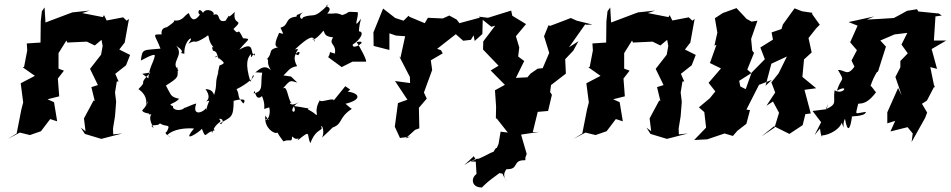

<svg xmlns="http://www.w3.org/2000/svg" viewBox="-20 -597 4224 853"><path d="M483 0 482 -26 491 -81 496 -145 491 -186 499 -235H507L492 -269L540 -307L558 -353L510 -377L534 -408L553 -513L543 -505L527 -520L454 -506L442 -530L437 -521L345 -539L378 -550L302 -542L288 -537L182 -497L178 -564L166 -547L161 -501L160 -408L99 -404L101 -373L87 -300L81 -298L135 -260L72 -227L83 -142L75 -111L54 -4L15 20L68 -8L113 3L162 -14L203 -68L234 -58L220 -143L191 -156L243 -169L237 -248L264 -283L240 -292V-361L275 -417L279 -408L366 -412L401 -395L431 -420L436 -393L429 -354L380 -291L415 -219L386 -210L401 -148L396 -151L353 -71L360 -14L339 -30L357 -2L430 20L523 -4Z M612 -269 648 -275C586 -210 642 -248 595 -201C610 -191 639 -166 627 -126C644 -169 639 -133 612 -107C615 -91 653 -96 641 -88C672 -92 625 -93 663 -28C633 -49 684 -33 690 -49C719 -30 741 -50 721 -12C697 -3 765 25 723 3C751 -25 808 -29 842 -26C781 46 870 -13 877 -25C897 28 888 -10 934 -18C920 -34 912 -53 922 -6C941 -63 973 -48 953 -69C982 -72 965 -36 957 -49C1005 -78 1018 -71 1018 -149C1018 -149 1086 -169 1061 -137C1029 -173 1048 -169 1031 -201C1072 -220 1120 -259 1104 -263L1093 -233C1067 -316 1080 -341 1095 -357C1092 -318 1110 -380 1113 -351C1086 -353 1119 -421 1043 -376C1078 -421 1102 -425 1060 -427C1030 -488 1047 -430 1017 -468C1069 -517 1012 -479 1023 -544C976 -497 1015 -556 982 -505C934 -492 972 -558 911 -523C960 -534 898 -571 882 -540C859 -572 857 -531 869 -533C847 -502 830 -504 819 -539C800 -531 793 -502 755 -506C744 -500 776 -513 714 -471C743 -476 692 -485 698 -444C651 -445 670 -443 693 -381C617 -373 612 -383 606 -329C601 -323 665 -364 668 -350C661 -315 643 -300 639 -249ZM947 -269 952 -280C931 -222 949 -231 930 -171C933 -159 936 -201 893 -201C933 -145 868 -141 910 -150C885 -91 900 -87 895 -116C880 -95 832 -81 852 -137C836 -135 768 -101 803 -120C783 -99 743 -109 749 -125C719 -136 753 -133 776 -158C737 -168 743 -170 717 -217C776 -254 771 -254 768 -298L753 -291C768 -283 753 -274 773 -284C733 -322 801 -348 763 -394C818 -356 760 -366 799 -358C796 -422 852 -449 817 -403C860 -427 830 -393 893 -432C919 -454 892 -422 935 -380C944 -371 913 -408 926 -372C949 -368 942 -348 954 -333C949 -366 916 -320 941 -349C972 -320 989 -318 955 -306Z M1273 -257 1239 -262C1257 -276 1264 -298 1300 -303C1264 -366 1330 -381 1305 -352C1274 -356 1326 -387 1290 -377C1351 -434 1376 -445 1378 -410C1363 -450 1356 -386 1417 -461C1425 -447 1421 -435 1460 -431C1438 -397 1475 -405 1468 -359C1431 -368 1456 -372 1438 -343L1498 -299L1546 -323H1603C1619 -315 1577 -393 1564 -410C1625 -422 1543 -369 1547 -399C1581 -420 1603 -458 1572 -458C1585 -434 1564 -443 1584 -514C1543 -457 1576 -526 1569 -543C1507 -546 1545 -545 1501 -530C1467 -544 1473 -534 1434 -537C1467 -573 1409 -565 1439 -577C1369 -506 1377 -541 1326 -520C1322 -502 1298 -526 1328 -543C1283 -521 1304 -538 1297 -523C1242 -518 1267 -485 1226 -474C1244 -436 1239 -448 1220 -451C1204 -415 1196 -391 1215 -387C1167 -376 1194 -363 1167 -336C1178 -320 1161 -325 1183 -285C1148 -321 1118 -270 1111 -276L1145 -274C1135 -226 1155 -191 1107 -182C1114 -221 1109 -139 1144 -170C1170 -107 1133 -108 1176 -120C1182 -100 1177 -66 1158 -63C1176 -85 1184 -41 1159 -84C1150 -21 1212 3 1210 -9C1222 0 1203 -16 1239 31C1272 18 1276 40 1278 9C1306 37 1312 -1 1302 27C1366 -25 1340 1 1359 39C1385 -31 1418 -13 1407 -34C1411 -47 1424 -6 1410 15C1450 -21 1502 -75 1457 -30C1506 -48 1481 -73 1544 -114C1544 -114 1549 -106 1515 -136C1586 -153 1582 -182 1525 -190L1536 -199L1514 -214L1463 -151C1463 -167 1385 -131 1405 -158C1369 -104 1399 -80 1383 -88C1359 -111 1327 -112 1364 -120C1342 -112 1342 -119 1285 -126C1307 -82 1244 -100 1309 -145C1267 -115 1259 -152 1278 -137C1257 -150 1258 -230 1233 -200C1274 -247 1268 -238 1301 -230Z M2089 -415 2123 -446 2125 -522 2021 -494 2009 -510 1976 -528 1947 -515 1881 -518 1867 -494 1800 -522 1795 -527 1773 -505 1736 -517 1682 -559 1639 -453 1640 -393 1710 -375V-449L1739 -439L1780 -436L1759 -340L1753 -348L1801 -255L1802 -228L1735 -237L1790 -154L1748 -139L1738 -64L1734 -34L1757 16L1803 10L1782 18L1824 -20L1843 -27L1841 -118L1876 -159L1861 -191L1859 -174L1900 -286L1894 -329L1947 -360L1939 -374L1922 -380L2005 -445L2038 -416L2072 -420L2084 -440Z M2085 97 2093 111 2097 176C2071 194 2074 236 2121 236C2144 214 2140 215 2199 172C2223 178 2201 163 2232 210C2195 164 2259 139 2221 154C2293 161 2250 113 2313 115C2321 95 2305 124 2320 87L2295 1L2375 -11L2347 -10L2369 -100L2415 -104L2432 -176L2424 -188L2428 -219L2494 -270L2491 -334L2527 -372L2550 -414L2508 -387L2580 -489L2585 -487L2612 -488L2543 -505L2516 -517C2484 -505 2455 -493 2424 -482L2417 -485L2397 -436L2420 -362L2391 -294L2369 -292L2337 -270L2289 -213L2332 -254L2272 -251L2309 -326L2282 -346L2287 -386L2272 -436L2317 -490L2256 -527L2251 -550L2148 -518L2107 -523L2163 -478L2180 -483L2127 -413L2126 -377L2195 -305L2160 -284L2153 -291L2223 -220L2179 -196L2184 -123L2183 -72L2188 -69L2236 -8L2204 -12L2195 42C2178 84 2196 37 2172 78C2162 77 2101 120 2064 118C2130 135 2131 75 2042 137Z M2996 0 2995 -26 3004 -81 3009 -145 3004 -186 3012 -235H3020L3005 -269L3053 -307L3071 -353L3023 -377L3047 -408L3066 -513L3056 -505L3040 -520L2967 -506L2955 -530L2950 -521L2858 -539L2891 -550L2815 -542L2801 -537L2695 -497L2691 -564L2679 -547L2674 -501L2673 -408L2612 -404L2614 -373L2600 -300L2594 -298L2648 -260L2585 -227L2596 -142L2588 -111L2567 -4L2528 20L2581 -8L2626 3L2675 -14L2716 -68L2747 -58L2733 -143L2704 -156L2756 -169L2750 -248L2777 -283L2753 -292V-361L2788 -417L2792 -408L2879 -412L2914 -395L2944 -420L2949 -393L2942 -354L2893 -291L2928 -219L2899 -210L2914 -148L2909 -151L2866 -71L2873 -14L2852 -30L2870 -2L2943 20L3036 -4Z M3458 -488 3452 -468 3408 -453 3414 -421 3358 -386 3378 -334 3319 -274 3293 -201 3269 -213 3264 -238 3318 -272 3300 -288 3330 -362 3322 -372 3317 -424 3345 -505 3319 -501 3297 -513 3252 -561 3191 -539 3156 -516 3167 -452 3154 -394 3163 -398 3134 -317 3183 -293 3128 -229 3158 -191 3134 -161 3085 -120 3109 -99 3117 -30 3064 25 3122 22 3199 -4 3236 7 3256 -16 3296 -47 3312 -108 3296 -110 3352 -220 3409 -242 3381 -216 3407 -314 3476 -346 3439 -271 3407 -231 3424 -186 3385 -127 3414 -146 3441 -96 3421 -30 3363 9 3419 -36 3487 -2C3507 -15 3527 -28 3546 -41L3558 -90L3582 -93L3554 -198L3606 -205L3544 -256V-247L3552 -333L3586 -364L3572 -428L3606 -471L3622 -487L3587 -536L3590 -540L3543 -547L3510 -560Z M4164 -528 4151 -537 4060 -546 4054 -556 4010 -549C3990 -538 3971 -527 3951 -517L3888 -513L3831 -510L3864 -524L3750 -499L3790 -483L3757 -409L3787 -374L3763 -328L3776 -301C3744 -255 3733 -288 3703 -286C3736 -229 3719 -261 3698 -194C3756 -226 3727 -172 3688 -196C3679 -144 3704 -137 3650 -112C3665 -155 3660 -154 3653 -112L3590 -104L3628 -54L3599 3L3623 -26C3630 33 3638 -1 3629 5C3668 4 3715 -28 3719 -52C3739 -7 3718 -41 3734 -69C3746 -2 3758 -25 3765 -78C3749 -82 3825 -77 3827 -100C3774 -93 3781 -82 3792 -133C3793 -145 3820 -118 3872 -187C3868 -189 3848 -222 3847 -214C3855 -236 3863 -260 3885 -290C3858 -304 3845 -298 3880 -277L3916 -390L3891 -417L3954 -444L4011 -451L3985 -399L4013 -360L3980 -326V-298L3958 -255L3986 -173L3970 -206L3922 -98V-49L3957 -60L3936 -13L4012 -32L4035 -4L4030 34L4090 -73L4099 -97L4076 -136L4098 -150L4134 -219L4132 -206L4113 -299L4143 -291L4119 -379L4184 -417H4129L4136 -524Z"/></svg>

Font: Asimov Aggro
Style: CondIt
Weight: 500
Designer: Google
Version: Version 2.000980; 2014